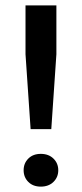

<svg xmlns="http://www.w3.org/2000/svg" viewBox="-20 -688 305 715"><path d="M132 7Q103 7 85.5 -10.5Q68 -28 68 -54Q68 -80 85.5 -97.5Q103 -115 132 -115Q161 -115 179 -97.5Q197 -80 197 -54Q197 -28 179 -10.5Q161 7 132 7ZM94 -207 75 -486V-668H190V-486L171 -207Z"/></svg>

Font: Gantari SemiBold
Style: Regular
Weight: 600
Designer: Anugrah Pasau
Foundry: Lafontype
Version: Version 1.000; ttfautohint (v1.8.4)